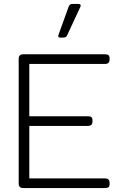

<svg xmlns="http://www.w3.org/2000/svg" viewBox="-20 -956 622 976"><path d="M276 -773 278 -781 329 -922Q332 -930 336.5 -933Q341 -936 351 -936H378Q390 -936 390 -928Q390 -923 388 -920L321 -776Q318 -770 313.5 -767.5Q309 -765 301 -765H286Q276 -765 276 -773ZM75 -23V-657Q75 -680 98 -680H514Q526 -680 531.5 -675.5Q537 -671 537 -660V-653Q537 -631 514 -631H129V-365H427Q439 -365 444.5 -360.5Q450 -356 450 -345V-338Q450 -316 427 -316H129V-49H514Q537 -49 537 -27V-20Q537 -9 531.5 -4.5Q526 0 514 0H98Q75 0 75 -23Z"/></svg>

Font: Mitr ExtraLight
Style: Regular
Weight: 250
Designer: Thanarat Vachiruckul
Foundry: Cadson Demak Co.,Ltd.
Version: Version 1.000